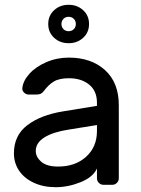

<svg xmlns="http://www.w3.org/2000/svg" viewBox="-20 -770 586 800"><path d="M38 0ZM384 -329V-342Q384 -391 351.5 -417.5Q319 -444 267 -444Q227 -444 204.5 -430.5Q182 -417 162 -390Q156 -382 149 -379Q142 -376 130 -376H100Q89 -376 80.5 -384Q72 -392 73 -403Q76 -433 102.5 -462.5Q129 -492 173 -511Q217 -530 267 -530Q360 -530 417.5 -478Q475 -426 475 -332V-27Q475 -16 467 -8Q459 0 448 0H411Q400 0 392 -8Q384 -16 384 -27V-68Q368 -32 316 -11Q264 10 212 10Q161 10 121 -8.5Q81 -27 59.5 -59Q38 -91 38 -131Q38 -206 94 -248.5Q150 -291 243 -306ZM384 -249 266 -230Q201 -220 165 -197.5Q129 -175 129 -141Q129 -116 152 -96Q175 -76 222 -76Q294 -76 339 -117Q384 -158 384 -224ZM351 -670Q351 -635 326.5 -612.5Q302 -590 266 -590Q230 -590 205.5 -612.5Q181 -635 181 -670Q181 -705 205.5 -727.5Q230 -750 266 -750Q302 -750 326.5 -727.5Q351 -705 351 -670ZM296 -670Q296 -683 287.5 -691.5Q279 -700 266 -700Q253 -700 244.5 -691.5Q236 -683 236 -670Q236 -657 244.5 -648.5Q253 -640 266 -640Q279 -640 287.5 -648.5Q296 -657 296 -670Z"/></svg>

Font: Hezaedrus
Style: Regular
Weight: 400
Designer: Hubert & Fischer
Foundry: Hubert & Fischer
Version: Version 1.10;September 3, 2019;FontCreator 11.5.0.2425 64-bi